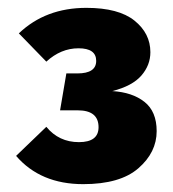

<svg xmlns="http://www.w3.org/2000/svg" viewBox="-20 -775 440 489"><path d="M192 -306Q83 -306 21 -378L98 -452Q130 -413 181 -413Q231 -413 231 -451Q231 -494 178 -494H133L149 -588H177Q225 -588 225 -620Q225 -652 180 -652Q135 -652 98 -618L28 -690Q96 -755 200 -755Q282 -755 322.5 -722.5Q363 -690 363 -642Q363 -609 340 -582.5Q317 -556 266 -543Q317 -540 348 -515.5Q379 -491 379 -441Q379 -387 332.5 -346.5Q286 -306 192 -306Z"/></svg>

Font: Trujillo Black
Style: Regular
Weight: 900
Designer: Fira Sans original fonts by bBox Type GmbH, Carrois Corporate GbR, & Edenspiekermann AG / Changes by Cristiano Sobral
Foundry: Fira Sans original fonts by bBox Type GmbH, Carrois Corporate GbR, & Edenspiekermann AG / Changes by Cristiano Sobral
Version: Version 4.301;July 28, 2020;FontCreator 13.0.0.2655 64-bit